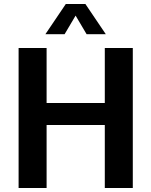

<svg xmlns="http://www.w3.org/2000/svg" viewBox="-20 -940 756 960"><path d="M73 -700H213V-425H504V-700H644V0H504V-315H213V0H73ZM309 -920H407L509 -769H413L358 -862L303 -769H207Z"/></svg>

Font: Moderustic SemiBold
Style: Regular
Weight: 600
Designer: Tural Alisoy
Foundry: TAFT Foundry
Version: Version 2.120